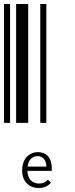

<svg xmlns="http://www.w3.org/2000/svg" viewBox="-20 -610 370 953"><path d="M0 0V-590H30V0ZM60 0V-590H120V0ZM180 0V-590H210V0ZM173 323Q135 323 113 300Q90 277 90 235Q90 207 101 186Q111 166 129 156Q146 145 168 145Q199 145 218 165Q237 186 237 226Q237 230 237 238H116Q117 269 133 285Q149 301 174 301Q201 301 218 282L233 297Q211 323 173 323ZM210 217Q210 193 198 179Q186 165 166 165Q148 165 134 178Q120 191 117 217Z"/></svg>

Font: Libre Barcode 128 Text
Style: Regular
Weight: 400
Version: Version 1.005; ttfautohint (v1.8.3)